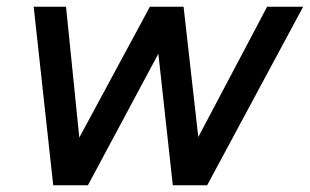

<svg xmlns="http://www.w3.org/2000/svg" viewBox="-20 -550 920 570"><path d="M241 0H138L80 -530H176L221 -87H186L425 -530H525L575 -87H539L773 -530H880L595 0H493L445 -437H475Z"/></svg>

Font: Be Vietnam Pro Variable Thin
Style: Italic
Weight: 100
Italic angle: -12°
Designer: Lam Bao, Tony Le, Vietanh Nguyen
Foundry: Yellow Type Foundry
Version: Version 1.002